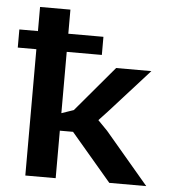

<svg xmlns="http://www.w3.org/2000/svg" viewBox="-50 -717 676 763"><g transform="rotate(5 288.0 -336.0)"><path d="M252.9 -189.5H200.2V0H79.1V-503.9H4.9V-576.2H79.1V-672.4H200.2V-576.2H340.3V-503.9H200.2V-259.3L248.5 -275.9L401.4 -457H542L383.3 -281.2L349.1 -244.6L387.2 -205.6L561.5 0H414.1Z"/></g></svg>

Font: PT Astra Sans
Style: Bold
Weight: 700
Designer: A.Korolkova, I. Chaeva
Foundry: ParaType Ltd
Version: Version 1.001; ttfautohint (v1.6)